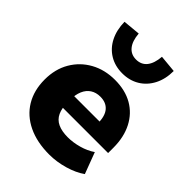

<svg xmlns="http://www.w3.org/2000/svg" viewBox="-219 -871 993 993"><g transform="rotate(45 277.5 -374.0)"><path d="M320 11Q230 11 164.5 -20.5Q99 -52 64 -110Q29 -168 29 -247Q29 -323 62.5 -380.5Q96 -438 154.5 -470.5Q213 -503 288 -503Q363 -503 417 -472Q471 -441 500.5 -383.5Q530 -326 530 -249V-210H178V-294H400L384 -281Q384 -335 361 -361.5Q338 -388 296 -388Q265 -388 242.5 -373.5Q220 -359 208 -331Q196 -303 196 -261V-252Q196 -205 209.5 -176Q223 -147 252 -133.5Q281 -120 325 -120Q363 -120 404.5 -131.5Q446 -143 478 -165L522 -48Q484 -21 429 -5Q374 11 320 11ZM290 -553Q237 -553 196.5 -577.5Q156 -602 133.5 -646.5Q111 -691 110 -750L205 -759Q209 -708 231 -681Q253 -654 290 -654Q328 -654 349.5 -681Q371 -708 375 -759L470 -750Q470 -691 447 -646.5Q424 -602 383.5 -577.5Q343 -553 290 -553Z"/></g></svg>

Font: Nunito Sans 12pt ExtraLight 12pt Black
Style: Regular
Weight: 900
Version: Version 3.101;gftools[0.9.27]